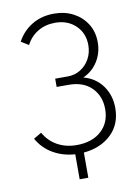

<svg xmlns="http://www.w3.org/2000/svg" viewBox="-94 -781 715 983"><g transform="rotate(-10 264.0 -290.0)"><path d="M239 139V9Q176 5 125 -24.5Q74 -54 45 -106L86 -130Q111 -85 155 -60.5Q199 -36 255 -36Q335 -36 382.5 -78.5Q430 -121 430 -192Q430 -260 387 -303.5Q344 -347 268 -347H205V-390H269Q307 -390 337 -408.5Q367 -427 384.5 -459Q402 -491 402 -530Q402 -592 360.5 -632Q319 -672 254 -672Q203 -672 164 -648.5Q125 -625 103 -583L64 -607Q92 -659 141.5 -689Q191 -719 256 -719Q313 -719 357 -695.5Q401 -672 426.5 -631Q452 -590 452 -536Q452 -481 424 -436.5Q396 -392 348 -371Q411 -354 446.5 -304.5Q482 -255 482 -189Q482 -104 427 -52Q372 0 284 8V139Z"/></g></svg>

Font: Raleway Light
Style: Regular
Weight: 300
Designer: Matt McInerney, Pablo Impallari, Rodrigo Fuenzalida
Foundry: Matt McInerney, Pablo Impallari, Rodrigo Fuenzalida
Version: Version 4.026